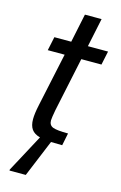

<svg xmlns="http://www.w3.org/2000/svg" viewBox="-128 -713 602 957"><g transform="rotate(15 172.5 -234.0)"><path d="M167 -160Q159 -117 159 -105Q159 -80 180 -72Q201 -64 258 -64L245 0Q204 0 187 -1L108 190H24V185L128 -9Q98 -17 84.5 -36Q71 -55 71 -88Q71 -117 81 -163L140 -439H53L68 -510H155L186 -658H272L241 -510H345L330 -439H226Z"/></g></svg>

Font: Saira Semi Condensed
Style: Italic
Weight: 400
Width: 4
Italic angle: -12°
Designer: Hector Gatti with collaboration of the Omnibus-Type team
Foundry: Omnibus-Type
Version: Version 1.001; ttfautohint (v1.8)